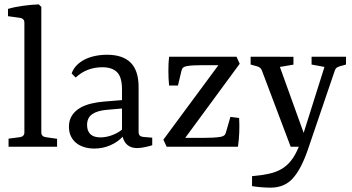

<svg xmlns="http://www.w3.org/2000/svg" viewBox="-20 -674 1617 882"><path d="M169.8 -642.2V-66.2Q169.8 -56.4 174.9 -50.9Q180 -45.5 189.5 -44L242.2 -36.4V0H19.3V-37.1L72 -44Q81.5 -45.5 86.7 -50.9Q92 -56.4 92 -65.8V-569.8Q92 -579.6 86.7 -585.1Q81.5 -590.5 72 -592L16.7 -599.6V-633.1Q32.4 -637.8 50.5 -641.5Q68.7 -645.1 87.5 -647.6Q106.2 -650.2 124.4 -651.8Q142.5 -653.5 158.2 -653.8Z M441.5 -42.9Q467.6 -42.9 494.5 -52.9Q521.5 -62.9 540.4 -78.5V-175.6L470.9 -169.5Q426.9 -165.8 403.5 -149.5Q380 -133.1 380 -99.6Q380 -72.7 395.1 -57.8Q410.2 -42.9 441.5 -42.9ZM609.5 6.2Q583.3 6.2 566.5 -7.1Q549.8 -20.4 543.3 -45.8Q520.4 -21.1 486.2 -6.4Q452 8.4 413.1 8.4Q388.4 8.4 366.9 1.8Q345.5 -4.7 330 -17.3Q314.5 -29.8 305.6 -48.5Q296.7 -67.3 296.7 -91.3Q296.7 -122.9 311.3 -144.4Q325.8 -165.8 348.9 -178.9Q372 -192 400.5 -198.5Q429.1 -205.1 456.7 -207.3L540.4 -214.2V-263.3Q540.4 -319.3 518 -342.2Q495.6 -365.1 449.8 -365.1Q415.3 -365.1 384.5 -353.6Q353.8 -342.2 327.6 -317.8L309.1 -336.4Q316 -357.1 331.6 -373.3Q347.3 -389.5 368.5 -400.4Q389.8 -411.3 416.4 -416.9Q442.9 -422.5 471.6 -422.5Q544 -422.5 580.4 -386Q616.7 -349.5 616.7 -274.2V-68.4Q616.7 -56.7 622 -51.5Q627.3 -46.2 637.5 -45.1L679.3 -41.5V-6.9Q670.2 -3.6 648.5 1.3Q626.9 6.2 609.5 6.2Z M1073.1 0H745.5L730.5 -32.4L983.3 -374.5H902.2Q885.5 -374.5 868.2 -373.6Q850.9 -372.7 837.8 -370.2Q826.2 -368 821.1 -363.5Q816 -358.9 813.5 -348.4L797.5 -281.1H756.7Q753.5 -314.9 753.5 -349.5Q753.5 -384 756.7 -413.5H1066.5L1081.1 -381.1L830.9 -40.7H915.3Q936 -40.7 955.3 -41.6Q974.5 -42.5 991.6 -45.1Q1001.5 -46.5 1008.2 -50.7Q1014.9 -54.9 1017.5 -64.7L1038.5 -137.1L1078.5 -132Q1080.4 -100.4 1079.1 -66Q1077.8 -31.6 1073.1 0Z M1222.9 188Q1202.9 188 1180.9 186.2Q1158.9 184.4 1137.8 181.1V135.3Q1180.7 131.6 1213.8 124.5Q1246.9 117.5 1272.4 102.9Q1297.8 88.4 1317.3 63.6Q1336.7 38.9 1352.7 0H1315.3L1183.3 -349.5Q1180.4 -357.5 1174.9 -362.2Q1169.5 -366.9 1161.5 -369.1L1131.3 -377.5V-413.5L1328 -413.1V-377.1L1265.8 -366.5L1374.9 -63.6L1470.5 -366.5L1411.3 -377.5V-413.5H1569.5V-377.5L1539.6 -369.1Q1530.9 -366.5 1525.6 -362.2Q1520.4 -357.8 1517.5 -348.4L1393.5 15.6Q1362.9 104 1324.5 146Q1286.2 188 1222.9 188Z"/></svg>

Font: Rasa
Style: Regular
Weight: 400
Version: Version 1.000;PS 1.000;hotconv 1.0.88;makeotf.lib2.5.647800;